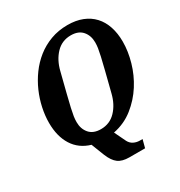

<svg xmlns="http://www.w3.org/2000/svg" viewBox="-204 -852 1108 1179"><g transform="rotate(-30 350.0 -263.0)"><path d="M370 184Q319 184 291 163Q263 142 243 93L207 1Q129 -22 88.5 -86Q48 -150 48 -246Q48 -296 59.5 -350Q71 -404 93.5 -455.5Q116 -507 149.5 -553Q183 -599 227 -634Q271 -669 326 -689.5Q381 -710 446 -710Q505 -710 550.5 -692Q596 -674 627 -640.5Q658 -607 674 -559Q690 -511 690 -452Q690 -384 669 -310.5Q648 -237 607 -172.5Q566 -108 505 -59.5Q444 -11 364 5L403 86Q414 107 434 117Q454 127 477 127H496L481 184ZM306 -53Q369 -53 411.5 -97.5Q454 -142 471 -212Q493 -299 506.5 -352.5Q520 -406 527.5 -439.5Q535 -473 538 -493Q541 -513 541 -533Q541 -581 513.5 -613Q486 -645 432 -645Q369 -645 326.5 -600.5Q284 -556 267 -486Q245 -399 231.5 -345.5Q218 -292 210.5 -258.5Q203 -225 200 -205Q197 -185 197 -165Q197 -117 224.5 -85Q252 -53 306 -53Z"/></g></svg>

Font: IBM Plex Serif
Style: Bold Italic
Weight: 700
Italic angle: -14°
Designer: Mike Abbink, Paul van der Laan, Pieter van Rosmalen
Foundry: Bold Monday
Version: Version 3.001